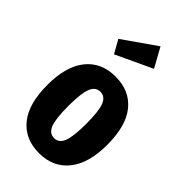

<svg xmlns="http://www.w3.org/2000/svg" viewBox="-254 -905 1001 1001"><g transform="rotate(45 247.0 -404.0)"><path d="M468 -265Q468 -130 409.5 -56.5Q351 17 247 17Q143 17 84.5 -54.5Q26 -126 26 -266Q26 -403 84.5 -475.5Q143 -548 247 -548Q351 -548 409.5 -477Q468 -406 468 -265ZM181 -266Q181 -170 196.5 -132Q212 -94 247 -94Q282 -94 297.5 -132.5Q313 -171 313 -265Q313 -360 297.5 -398Q282 -436 247 -436Q212 -436 196.5 -397.5Q181 -359 181 -266ZM301 -825 360 -718 159 -624 118 -697Z"/></g></svg>

Font: Fira Sans Extra Condensed
Style: Bold
Weight: 700
Width: 1
Designer: Carrois Corporate & Edenspiekermann AG
Foundry: Carrois Corporate GbR & Edenspiekermann AG
Version: Version 4.203